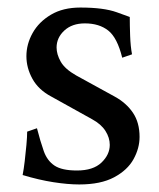

<svg xmlns="http://www.w3.org/2000/svg" viewBox="-20 -480 422 509"><path d="M193 -460Q255 -460 289.5 -447.5Q324 -435 324 -435Q324 -413 325 -385Q326 -357 330 -336L304 -327Q291 -380 267 -399Q243 -418 205 -418Q171 -418 150.5 -399Q130 -380 130 -354Q130 -336 141 -316.5Q152 -297 182 -280L284 -224Q315 -207 332.5 -181Q350 -155 350 -117Q350 -87 334 -58Q318 -29 282.5 -10Q247 9 190 9Q160 9 121.5 3Q83 -3 40 -16Q43 -31 45.5 -52.5Q48 -74 50 -95.5Q52 -117 52 -131L78 -140Q87 -105 96 -79.5Q105 -54 124.5 -41Q144 -28 184 -28Q227 -28 249 -49Q271 -70 271 -96Q271 -115 259.5 -133Q248 -151 224 -164L116 -224Q82 -242 66 -271Q50 -300 50 -331Q50 -363 66.5 -392.5Q83 -422 115 -441Q147 -460 193 -460Z"/></svg>

Font: Average
Style: Regular
Weight: 400
Designer: Eduardo Tunni
Foundry: Eduardo Rodriguez Tunni
Version: Version 1.003; ttfautohint (v1.8.4.7-5d5b)